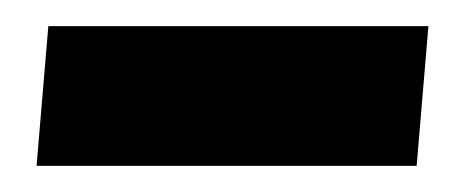

<svg xmlns="http://www.w3.org/2000/svg" viewBox="-20 -808 348 147"><path d="M8 -681 17 -788H308L299 -681Z"/></svg>

Font: Merriweather Sans ExtraBold
Style: Italic
Weight: 800
Italic angle: -7.5°
Designer: Eben Sorkin
Foundry: Eben Sorkin
Version: Version 2.001; ttfautohint (v1.8.3)